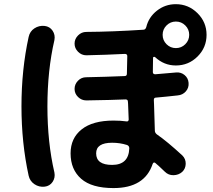

<svg xmlns="http://www.w3.org/2000/svg" viewBox="-20 -870 1040 939"><path d="M794.4 -653.8Q813.5 -634.8 840.3 -634.8Q867.2 -634.8 886.2 -653.8Q905.3 -672.9 905.3 -699.7Q905.3 -726.6 886.2 -745.6Q867.2 -764.6 840.3 -764.6Q813.5 -764.6 794.4 -745.6Q775.4 -726.6 775.4 -699.7Q775.4 -672.9 794.4 -653.8ZM528.3 -63.5Q609.4 -63.5 612.3 -144.5Q612.3 -157.2 600.6 -161.1Q566.4 -171.9 528.3 -171.9Q450.2 -171.9 450.2 -120.1Q450.2 -63.5 528.3 -63.5ZM839.8 -849.6Q901.4 -849.6 945.8 -805.7Q990.2 -761.7 990.2 -699.7Q990.2 -637.7 946.3 -593.8Q902.3 -549.8 839.8 -549.8Q782.2 -549.8 738.3 -590.8Q736.3 -592.8 732.4 -591.8Q728.5 -590.8 728.5 -587.9Q727.5 -563.5 727.5 -517.6Q727.5 -506.8 739.3 -506.8Q807.6 -512.7 841.8 -515.6Q865.2 -517.6 882.8 -502.9Q900.4 -488.3 902.3 -464.8Q904.3 -440.4 888.7 -422.9Q873 -405.3 848.6 -403.3Q830.1 -401.4 793.9 -397.5Q757.8 -393.6 742.2 -392.6Q732.4 -392.6 732.4 -380.9Q732.4 -377 732.9 -369.1Q733.4 -361.3 733.4 -357.4Q735.4 -314.5 737.3 -231.4Q737.3 -220.7 747.1 -212.9Q796.9 -178.7 872.1 -109.4Q888.7 -92.8 888.2 -68.8Q887.7 -44.9 871.1 -29.3Q853.5 -13.7 828.6 -13.2Q803.7 -12.7 786.1 -30.3Q755.9 -59.6 739.3 -73.2Q731.4 -79.1 726.6 -68.4Q687.5 49.8 535.2 49.8Q428.7 49.8 377 4.4Q325.2 -41 325.2 -120.1Q325.2 -194.3 379.4 -237.3Q433.6 -280.3 535.2 -280.3Q571.3 -280.3 597.7 -276.4Q608.4 -274.4 609.4 -285.2Q608.4 -311.5 606.4 -361.3Q606.4 -363.3 606 -367.2Q605.5 -371.1 605.5 -373Q605.5 -383.8 593.8 -383.8Q529.3 -380.9 402.3 -378.9Q378.9 -378.9 361.8 -395.5Q344.7 -412.1 344.7 -435.1Q344.7 -458 361.3 -475.1Q377.9 -492.2 401.4 -492.2Q496.1 -494.1 589.8 -498Q600.6 -498 600.6 -509.8Q600.6 -536.1 602.5 -595.7Q602.5 -605.5 591.8 -606.4Q497.1 -601.6 402.3 -599.6Q378.9 -599.6 361.8 -616.7Q344.7 -633.8 344.7 -656.7Q344.7 -679.7 361.8 -696.8Q378.9 -713.9 402.3 -713.9Q530.3 -714.8 680.7 -724.6Q691.4 -724.6 695.3 -737.3Q707 -786.1 747.6 -817.9Q788.1 -849.6 839.8 -849.6ZM198.2 43Q170.9 45.9 148.4 30.8Q126 15.6 120.1 -10.7Q85 -170.9 85 -350.1Q85 -529.3 120.1 -689.5Q126 -716.8 148.4 -731.4Q170.9 -746.1 198.2 -743.2Q223.6 -740.2 237.3 -719.7Q251 -699.2 246.1 -673.8Q211.9 -526.4 211.9 -349.6Q211.9 -172.9 246.1 -26.4Q251 -1 237.3 19.5Q223.6 40 198.2 43Z"/></svg>

Font: Rounded-X Mgen+ 2m bold
Style: Bold
Weight: 700
Designer: [Source Han Sans]
Ryoko NISHIZUKA  (kana & ideographs); Paul D. Hunt (Latin, Greek & Cyrillic); Wenlong ZHANG  (bopomofo
Version: Version 1.059.20150602